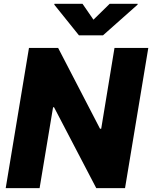

<svg xmlns="http://www.w3.org/2000/svg" viewBox="-20 -976 789 996"><path d="M9.6 0 130.3 -727.3H281.6L498.9 -308.2H505L573.9 -727.3H749.3L628.6 0H479.4L260.3 -419.7H255.3L185.4 0ZM262.4 -956.3H408L464.8 -873.9L549 -956.3H694.2L693.5 -951.7L514.2 -792.6H389.6L261.7 -951.7Z"/></svg>

Font: Inter P Extra Bold
Style: Italic
Weight: 800
Italic angle: 9.39999°
Designer: Rasmus Andersson
Foundry: rsms
Version: Version 3.018;git-588b23468